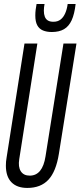

<svg xmlns="http://www.w3.org/2000/svg" viewBox="-20 -914 396 944"><path d="M114.4 10Q63.3 10 36.1 -18.1Q8.9 -46.1 8.9 -99.7Q8.9 -111.4 9.7 -119.3Q10.5 -127.2 12.5 -139.8L100.4 -700H163.7L74.6 -131.5Q68.5 -93.6 82.2 -72.1Q95.9 -50.5 126.2 -50.5Q189.1 -50.5 203.8 -145.3L292 -700H356L269.4 -157.1Q255.5 -70.6 218 -30.3Q180.4 10 114.4 10ZM234.7 -756.6Q209.7 -756.6 191.2 -764.3Q172.8 -771.9 163.2 -789.7Q153.6 -807.4 153.6 -838Q153.6 -851.6 155.4 -866.8Q157.2 -882 159.8 -894.3H199Q197.6 -885.9 196.6 -878.6Q195.6 -871.3 195.6 -861.7Q195.6 -844.5 200.3 -832.1Q205 -819.8 215.2 -813.4Q225.4 -807 242.6 -807Q263.9 -807 277.9 -818Q292 -828.9 300.6 -848.7Q309.3 -868.5 312.7 -894.3H351.8Q346.2 -844.9 332.4 -814.6Q318.5 -784.4 294.7 -770.5Q271 -756.6 234.7 -756.6Z"/></svg>

Font: Georama ExtraCondensed Thin
Style: Italic
Weight: 100
Width: 2
Italic angle: -9°
Designer: Jean-Baptiste Levee
Foundry: Production Type
Version: Version 1.001